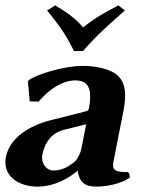

<svg xmlns="http://www.w3.org/2000/svg" viewBox="-28 -684 564 714"><path d="M292.5 -222 274.1 -129C271.8 -116 259.5 -91.1 251.2 -84C224.1 -61 199.2 -50 171.2 -50C144.6 -50 128.4 -73.6 128.4 -97.8C128.4 -100.8 128.7 -103.9 129.2 -107C135.6 -143.1 156.3 -187.8 208.8 -201ZM393.4 -80C398.6 -109 430.2 -266 432.2 -277C435.6 -296.2 437.3 -313.1 437.3 -327.9C437.3 -359.6 429.5 -382.2 413.7 -399.1C387 -427.5 328.8 -439 280.7 -439C208.7 -439 107.1 -407 79.4 -386L75.7 -382L82.5 -307L115.3 -306C158.1 -356 207.2 -385 252.2 -385C287.2 -385 307.4 -369.3 307.4 -324.1C307.4 -312.5 306 -298.8 303.2 -283C302 -276 298.3 -272 295.1 -271L172.7 -240C72.6 -217 5.6 -166 -6.4 -98C-7.4 -92 -8 -86.2 -8 -80.6C-8 -22.5 47.7 10 111.6 10C150.7 10 205.9 -3 258.8 -48H260.8C267.6 -7 286.6 10 329.6 10C368.7 10 420.3 0 454.4 -23C454.6 -31.7 453.2 -39 448.1 -44C412.6 -44 392.5 -46.4 392.5 -70C392.5 -73 392.8 -76.3 393.4 -80ZM147.1 -645C208 -571 219 -548 247.4 -494H280.4C322.9 -542 338.9 -559 436.1 -645L412.4 -664C363.8 -638 329.8 -621 281 -582C249.5 -619 219.8 -638 177.4 -664Z"/></svg>

Font: Linux Biolinum O 
Style: Bold Italic
Weight: 700
Designer: Philipp H. Poll
Foundry: Philipp H. Poll
Version: Version 1.3.2